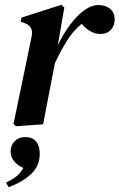

<svg xmlns="http://www.w3.org/2000/svg" viewBox="-20 -516 496 797"><path d="M46 8 36 -1 111 -363Q116 -387 108 -400.5Q100 -414 80 -421L66 -426L69 -443L235 -496L247 -485L220 -328Q242 -374 270 -412Q298 -450 328.5 -472.5Q359 -495 389 -495Q419 -495 437.5 -479Q456 -463 456 -437Q456 -409 440 -392Q424 -375 397 -375Q355 -375 319 -417Q283 -388 257 -345.5Q231 -303 208 -254L200 -213Q190 -160 179.5 -107Q169 -54 159 0ZM16 261 5 242Q30 230 47.5 216.5Q65 203 77 181Q53 171 38.5 153Q24 135 24 114Q24 87 41 70Q58 53 84 53Q115 53 130 71.5Q145 90 145 122Q145 172 110 205.5Q75 239 16 261Z"/></svg>

Font: DM Serif Text
Style: Italic
Weight: 400
Italic angle: -12°
Designer: Colophon Foundry, Frank Grießhammer
Foundry: Colophon Foundry
Version: Version 5.100; ttfautohint (v1.8.2)